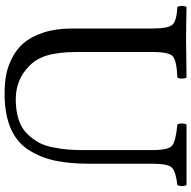

<svg xmlns="http://www.w3.org/2000/svg" viewBox="-18 -824 854 859"><g transform="rotate(90 409.5 -395.0)"><path d="M213 -649V-330Q213 -292 214.5 -266Q216 -240 222 -206Q228 -172 241.5 -145Q255 -118 277 -97Q338 -38 424 -38Q475 -38 514 -50.5Q553 -63 577 -87Q601 -111 616.5 -138Q632 -165 639.5 -203Q647 -241 649.5 -271.5Q652 -302 652 -343V-649Q652 -720 632.5 -737Q613 -754 538 -761Q533 -766 533 -781Q533 -797 538 -802H595H682H761H808Q813 -797 813 -781Q813 -766 808 -761Q748 -754 730.5 -736.5Q713 -719 713 -649V-366Q713 -278 699 -213Q685 -148 651 -95Q617 -42 554 -15Q491 12 398 12Q356 12 318.5 5.5Q281 -1 241 -21Q201 -41 173 -73.5Q145 -106 126.5 -161Q108 -216 108 -289V-649Q108 -722 90 -740Q72 -758 12 -761Q7 -766 7 -781Q7 -797 12 -802Q108 -800 160 -800Q211 -800 327 -802Q332 -797 332 -781Q332 -766 327 -761Q252 -758 232.5 -740.5Q213 -723 213 -649Z"/></g></svg>

Font: Indiction Unicode
Style: Normal
Weight: 500
Version: Version 1.1